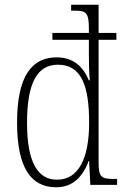

<svg xmlns="http://www.w3.org/2000/svg" viewBox="-20 -780 529 810"><path d="M217 10C286 10 329 -33 354 -101H356L361 0H474V-25H462C408 -25 396 -32 396 -93V-612H471V-641H396V-760H280V-735H291C343 -735 355 -730 355 -656V-641H201V-612H355V-542C355 -510 356 -468 359 -441H355C330 -500 289 -538 219 -538C114 -538 52 -459 52 -263C52 -68 113 10 217 10ZM221 -22C140 -21 94 -95 94 -261C94 -432 138 -507 224 -507C323 -507 356 -420 356 -262C356 -113 312 -22 221 -22Z"/></svg>

Font: Noto Serif Thai Condensed ExtraLight
Style: Regular
Weight: 200
Width: 3
Designer: Monotype Design Team
Foundry: Monotype Imaging Inc.
Version: Version 2.002